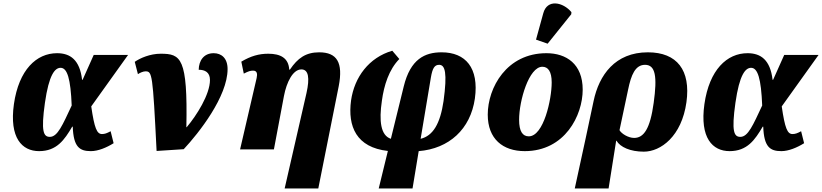

<svg xmlns="http://www.w3.org/2000/svg" viewBox="-20 -848 4667 1090"><path d="M202 10C302 10 346 -54 390 -129H393C397 -13 432 10 496 10C537 10 585 -10 625 -35L608 -103C586 -91 574 -87 559 -87C530 -87 516 -120 498 -244L707 -536H512L449 -395H446C433 -508 379 -546 304 -546C187 -546 87 -452 59 -257C32 -65 105 10 202 10ZM263 -71C227 -71 212 -101 235 -264C258 -425 292 -463 324 -463C362 -463 381 -401 387 -249C335 -138 307 -71 263 -71Z M745 -497 763 -427C776 -436 794 -443 806 -443C844 -443 847 -430 869 9L1023 -1C1109 -93 1272 -300 1272 -456C1272 -518 1237 -546 1193 -546C1137 -546 1109 -504 1108 -452C1143 -452 1172 -438 1172 -394C1172 -312 1096 -192 1040 -126H1038C1046 -520 1007 -543 892 -543C832 -543 775 -518 745 -497Z M1596 222H1787L1903 -359C1929 -493 1893 -551 1792 -551C1716 -551 1670 -518 1626 -453H1622C1618 -519 1572 -543 1503 -543C1450 -543 1404 -530 1350 -498L1364 -430C1391 -444 1402 -447 1417 -447C1440 -447 1442 -428 1437 -405L1343 0H1535L1592 -303C1607 -382 1643 -454 1691 -454C1732 -454 1739 -405 1720 -320Z M2130 222H2322L2357 10C2529 -4 2651 -114 2676 -289C2700 -463 2623 -551 2487 -551C2392 -551 2310 -513 2272 -357L2199 -60C2141 -79 2131 -161 2148 -276C2160 -364 2188 -453 2247 -513L2207 -560C2074 -521 1992 -410 1973 -278C1953 -130 2003 -11 2182 9ZM2426 -407C2435 -461 2447 -480 2473 -480C2507 -480 2520 -435 2498 -274C2479 -145 2438 -77 2368 -60Z M3089 -600 3223 -767 3224 -779C3177 -836 3086 -856 3064 -772L3023 -623ZM2959 10C3187 10 3288 -193 3288 -339C3288 -485 3195 -546 3082 -546C2856 -546 2749 -350 2749 -197C2749 -59 2835 10 2959 10ZM2982 -74C2947 -74 2927 -102 2927 -168C2927 -277 2983 -469 3059 -469C3091 -469 3112 -443 3112 -380C3112 -283 3066 -74 2982 -74Z M3350 -275 3306 -68 3243 222H3435L3478 -49H3480C3501 -13 3558 13 3635 13C3731 13 3850 -74 3877 -268C3902 -449 3824 -551 3658 -551C3472 -551 3381 -422 3350 -275ZM3580 -65C3547 -65 3508 -89 3497 -109L3546 -340C3563 -422 3586 -480 3642 -480C3701 -480 3712 -414 3691 -264C3671 -117 3635 -65 3580 -65Z M4122 10C4222 10 4266 -54 4310 -129H4313C4317 -13 4352 10 4416 10C4457 10 4505 -10 4545 -35L4528 -103C4506 -91 4494 -87 4479 -87C4450 -87 4436 -120 4418 -244L4627 -536H4432L4369 -395H4366C4353 -508 4299 -546 4224 -546C4107 -546 4007 -452 3979 -257C3952 -65 4025 10 4122 10ZM4183 -71C4147 -71 4132 -101 4155 -264C4178 -425 4212 -463 4244 -463C4282 -463 4301 -401 4307 -249C4255 -138 4227 -71 4183 -71Z"/></svg>

Font: Noto Serif SemiCondensed Black
Style: Italic
Weight: 900
Width: 4
Italic angle: -12°
Designer: Monotype Design Team
Foundry: Monotype Imaging Inc.
Version: Version 2.014